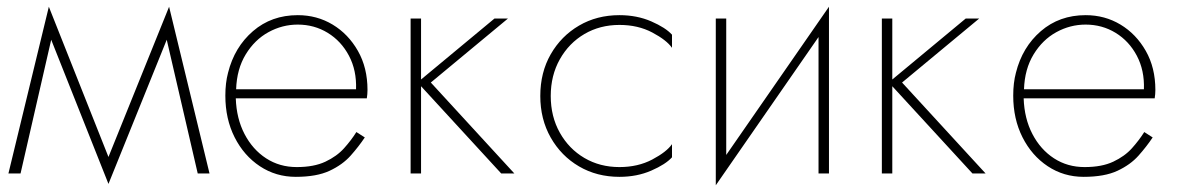

<svg xmlns="http://www.w3.org/2000/svg" viewBox="-20 -515 3501 570"><path d="M5 0 125 -495 302 -49 482 -495 602 0H567L475 -397L302 31L132 -397L41 0Z M1063 -107Q1045 -80 1021 -53Q997 -26 958.5 -8Q920 10 858 10Q799 10 751.5 -21.5Q704 -53 676.5 -107.5Q649 -162 649 -231Q649 -269 657 -299Q676 -375 731 -422.5Q786 -470 864 -470Q921 -470 967.5 -442Q1014 -414 1042.5 -364Q1071 -314 1071 -248Q1071 -236 1069 -223H680Q682 -163 706 -117Q730 -71 770 -45Q810 -19 861 -19Q912 -19 946 -35Q980 -51 1001.5 -75Q1023 -99 1038 -123ZM864 -442Q818 -442 777 -419.5Q736 -397 709.5 -353.5Q683 -310 681 -250H1037Q1039 -306 1016 -349.5Q993 -393 953 -417.5Q913 -442 864 -442Z M1199 -460H1230V-279L1448 -460H1488L1259 -270L1507 0H1468L1230 -259V0H1199Z M1615 -230Q1615 -169 1642 -121Q1669 -73 1715 -46Q1761 -19 1819 -19Q1874 -19 1916.5 -41.5Q1959 -64 1975 -87V-48Q1956 -27 1913.5 -8.5Q1871 10 1819 10Q1752 10 1699 -21Q1646 -52 1615 -106.5Q1584 -161 1584 -230Q1584 -300 1615 -354Q1646 -408 1699 -439Q1752 -470 1819 -470Q1871 -470 1913.5 -451.5Q1956 -433 1975 -412V-373Q1959 -396 1916.5 -418.5Q1874 -441 1819 -441Q1761 -441 1715 -414Q1669 -387 1642 -339Q1615 -291 1615 -230Z M2136 -460V-55L2441 -495V0H2410V-405L2105 35V-460Z M2598 -460H2629V-279L2847 -460H2887L2658 -270L2906 0H2867L2629 -259V0H2598Z M3402 -107Q3384 -80 3360 -53Q3336 -26 3297.5 -8Q3259 10 3197 10Q3138 10 3090.5 -21.5Q3043 -53 3015.5 -107.5Q2988 -162 2988 -231Q2988 -269 2996 -299Q3015 -375 3070 -422.5Q3125 -470 3203 -470Q3260 -470 3306.5 -442Q3353 -414 3381.5 -364Q3410 -314 3410 -248Q3410 -236 3408 -223H3019Q3021 -163 3045 -117Q3069 -71 3109 -45Q3149 -19 3200 -19Q3251 -19 3285 -35Q3319 -51 3340.5 -75Q3362 -99 3377 -123ZM3203 -442Q3157 -442 3116 -419.5Q3075 -397 3048.5 -353.5Q3022 -310 3020 -250H3376Q3378 -306 3355 -349.5Q3332 -393 3292 -417.5Q3252 -442 3203 -442Z"/></svg>

Font: Jost* Thin
Style: Regular
Weight: 200
Version: Version 3.7